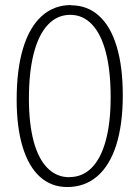

<svg xmlns="http://www.w3.org/2000/svg" viewBox="-20 -732 555 765"><path d="M46.4 -335.4Q46.4 -454.6 71.8 -539.1Q97.2 -623.5 146 -667.7Q194.8 -711.9 263.2 -711.9V-710.9Q328.1 -710.9 374.5 -668.9Q420.9 -627 445.1 -546.4Q469.2 -465.8 469.2 -352.5Q469.2 -236.8 443.4 -154.8Q417.5 -72.8 367.7 -29.8Q317.9 13.2 248 13.2Q184.1 13.2 138.9 -27.8Q93.8 -68.8 70.1 -147Q46.4 -225.1 46.4 -335.4ZM256.8 -26.4Q308.6 -26.4 345.5 -63.7Q382.3 -101.1 401.6 -172.6Q420.9 -244.1 420.9 -344.7Q420.9 -448.7 402.1 -522.2Q383.3 -595.7 346.9 -634.3Q310.5 -672.9 259.8 -672.9Q208 -672.9 170.9 -633.5Q133.8 -594.2 114.5 -519.3Q95.2 -444.3 95.2 -338.9Q95.2 -239.7 114 -169.4Q132.8 -99.1 169.2 -62.5Q205.6 -25.9 256.3 -25.9Z"/></svg>

Font: Selawik Light
Style: Regular
Weight: 300
Designer: Aaron Bell
Foundry: Microsoft Corporation
Version: Version 1.01